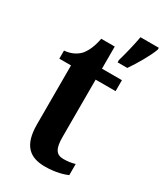

<svg xmlns="http://www.w3.org/2000/svg" viewBox="-193 -837 792 925"><g transform="rotate(30 203.5 -375.0)"><path d="M270 -613V-600H324C353 -642 392 -708 407 -750V-760H305C297 -715 282 -654 270 -613ZM217 10C277 10 320 -4 340 -13V-75C321 -69 299 -66 276 -66C235 -66 220 -93 220 -156V-475H331V-536H220V-659H145C136 -612 122 -583 106 -562C88 -541 59 -523 18 -520V-475H83V-147C83 -30 133 10 217 10Z"/></g></svg>

Font: Noto Serif Tamil Condensed
Style: Bold Italic
Weight: 700
Width: 3
Italic angle: -12°
Designer: Indian Type Foundry, Tom Grace, and the Monotype Design Team
Foundry: Monotype Imaging Inc.
Version: Version 2.003